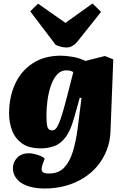

<svg xmlns="http://www.w3.org/2000/svg" viewBox="-20 -850 715 1100"><path d="M447 -289 437 -290 404 -173Q384 -101 355.5 -63.5Q327 -26 291 -13Q255 0 214 0Q144 0 104.5 -29.5Q65 -59 48.5 -104.5Q32 -150 32 -199Q32 -294 66.5 -369Q101 -444 167.5 -487.5Q234 -531 329 -531Q358 -531 398 -524Q438 -517 469 -501L581 -529L629 -510L613 -97Q611 -40 591.5 10Q572 60 538.5 100.5Q505 141 458.5 170Q412 199 356 214.5Q300 230 236 230Q195 230 161 222Q127 214 103.5 199Q80 184 67 162Q54 140 54 113Q54 79 78.5 53.5Q103 28 146 28Q157 28 175.5 32Q194 36 211.5 43Q229 50 236 59L226 86Q220 102 218.5 115.5Q217 129 226 136.5Q235 144 261 144Q315 144 347 111Q379 78 397 19.5Q415 -39 425 -115ZM280 -103Q290 -103 299 -112Q308 -121 318 -144.5Q328 -168 340.5 -210.5Q353 -253 370 -320L400 -437Q393 -442 382 -444.5Q371 -447 360 -447Q329 -447 307.5 -423.5Q286 -400 272.5 -362Q259 -324 252.5 -278.5Q246 -233 246 -189Q246 -144 251.5 -123.5Q257 -103 280 -103ZM153 -785 198 -829 355 -719 510 -830 559 -782 426 -615Q411 -596 395 -587Q379 -578 362 -578Q346 -578 330 -582Q314 -586 299 -593Z"/></svg>

Font: Literata Black
Style: Italic
Weight: 900
Italic angle: -2°
Designer: Latin by Veronika Burian and Jose Scaglione. Greek by Irene Vlachou. Cyrillic by Vera Evstafieva
Foundry: TypeTogether
Version: Version 3.002